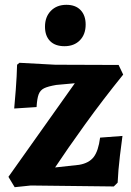

<svg xmlns="http://www.w3.org/2000/svg" viewBox="-20 -773 544 798"><path d="M15 -38 291 -427 214 -420Q179 -414 163 -406Q147 -398 140.5 -380.5Q134 -363 132 -328L39 -322Q41 -340 45.5 -399Q50 -458 51 -504L61 -512L209 -504L473 -503L492 -463Q407 -358 332.5 -254.5Q258 -151 209 -77L309 -88Q350 -95 369.5 -120.5Q389 -146 396 -201L489 -208Q486 -189 478.5 -126Q471 -63 469 -14L453 2L108 -2L41 5ZM167 -662Q167 -703 191.5 -728Q216 -753 256 -753Q294 -753 315 -731Q336 -709 336 -671Q336 -630 312 -605.5Q288 -581 248 -581Q209 -581 188 -602.5Q167 -624 167 -662Z"/></svg>

Font: Alegreya SC ExtraBold
Style: Regular
Weight: 800
Designer: Juan Pablo del Peral
Foundry: Huerta Tipografica
Version: Version 2.007; ttfautohint (v1.6)